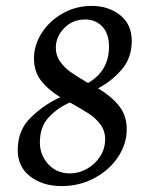

<svg xmlns="http://www.w3.org/2000/svg" viewBox="-20 -618 506 650"><path d="M184 -289Q143 -314 119 -345Q95 -376 95 -420Q95 -465 121 -506Q147 -547 192 -572.5Q237 -598 290 -598Q347 -598 386.5 -567Q426 -536 426 -479Q426 -422 392 -382.5Q358 -343 312 -319Q357 -292 383 -259.5Q409 -227 409 -181Q409 -130 379 -85.5Q349 -41 298.5 -14.5Q248 12 189 12Q125 12 82.5 -20.5Q40 -53 40 -110Q40 -177 84 -220Q128 -263 184 -289ZM278 -337Q349 -378 349 -460Q349 -504 326.5 -528Q304 -552 268 -552Q226 -552 197.5 -523Q169 -494 169 -456Q169 -430 183.5 -409.5Q198 -389 218.5 -374.5Q239 -360 278 -337ZM336 -147Q336 -175 320 -196.5Q304 -218 282 -232.5Q260 -247 217 -271Q178 -255 146.5 -222.5Q115 -190 115 -136Q115 -93 143.5 -62Q172 -31 217 -31Q247 -31 274.5 -46.5Q302 -62 319 -88.5Q336 -115 336 -147Z"/></svg>

Font: Alegreya SC
Style: Italic
Weight: 400
Italic angle: -7°
Designer: Juan Pablo del Peral
Foundry: Huerta Tipografica
Version: Version 2.007; ttfautohint (v1.6)